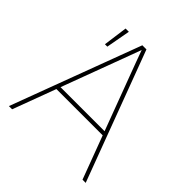

<svg xmlns="http://www.w3.org/2000/svg" viewBox="-193 -872 1017 1017"><g transform="rotate(45 315.0 -364.0)"><path d="M27.3 0 299.3 -727.5H330.1L602.5 0H578.6L367.7 -563.5Q353 -602.5 338.6 -641.6Q324.2 -680.7 310.1 -719.7H318.8Q304.7 -680.7 290.3 -641.6Q275.9 -602.5 261.2 -563.5L51.3 0ZM134.3 -241.7V-264.2H495.1V-241.7ZM155.3 -591.3 173.8 -727.5H198.2L173.3 -591.3Z"/></g></svg>

Font: Inter 18pt Thin
Style: Regular
Weight: 250
Designer: Rasmus Andersson
Foundry: rsms
Version: Version 4.001;git-66647c0bb